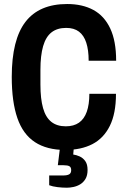

<svg xmlns="http://www.w3.org/2000/svg" viewBox="-20 -719 619 936"><path d="M298 12Q208.5 12 150.3 -26.1Q92.1 -64.2 64.7 -143.3Q37.3 -222.4 37.3 -344.2Q37.3 -525.8 104.3 -612.6Q171.2 -699.4 307.3 -699.4Q381.8 -699.4 435.2 -670.5Q488.5 -641.6 517.3 -580.4Q546.2 -519.2 546.2 -423H412.2Q412.2 -474.8 400.6 -510.7Q389 -546.6 364.9 -564.8Q340.8 -583 302.6 -583Q259.1 -583 231.2 -561.3Q203.4 -539.5 190.2 -493.9Q177.1 -448.3 177.1 -379.3V-306.3Q177.1 -237.1 189.9 -192Q202.6 -146.9 230.2 -125Q257.7 -103.2 301 -103.2Q339.4 -103.2 364.9 -120.9Q390.4 -138.7 403 -174.1Q415.6 -209.6 415.6 -261.8H545.4Q545.4 -166 515.5 -105.6Q485.6 -45.1 430.6 -16.5Q375.5 12 298 12ZM306.3 196.1Q284 196.1 260 193.2Q236 190.3 219.8 184V136.4H288.2Q306.8 136.4 316.9 131Q327 125.5 327 110.5Q327 96.3 318.3 91.4Q309.7 86.5 290.2 86.5H261.9L275.5 -24.1H341.9L337 34.3Q352.1 36.3 368.4 43.6Q384.7 50.9 395.8 66.5Q406.9 82 406.9 109.5Q406.9 136.2 396.8 153.1Q386.7 170 371.1 179.5Q355.5 188.9 337.9 192.5Q320.3 196.1 306.3 196.1Z"/></svg>

Font: Archivo SemiBold Condensed
Style: Regular
Weight: 600
Width: 3
Version: Version 2.001